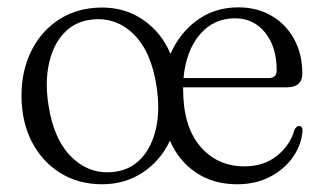

<svg xmlns="http://www.w3.org/2000/svg" viewBox="-20 -478 868 509"><path d="M250.5 -458Q313.5 -458 361.2 -424.2Q409 -390.5 432 -335Q456 -390.5 502.8 -424.5Q549.5 -458.5 612 -458.5Q661.5 -458.5 699.8 -436.2Q738 -414 759.8 -374.2Q781.5 -334.5 781.5 -283Q781.5 -246.5 740 -246.5H465.5Q465.5 -244.5 465.5 -241.5Q465.5 -143 510.8 -90Q556 -37 628 -37Q679.5 -37 714.5 -65.2Q749.5 -93.5 760.5 -133.5Q766 -144 772.5 -144Q782.5 -144 782 -131Q779 -93 756 -60.8Q733 -28.5 695.2 -9Q657.5 10.5 609 10.5Q546 10.5 500 -20.2Q454 -51 430.5 -105Q405.5 -52 358.5 -20.8Q311.5 10.5 250.5 10.5Q188 10.5 139.8 -19.5Q91.5 -49.5 64.2 -102.5Q37 -155.5 37 -224.5Q37 -292 64 -345Q91 -398 139.2 -428Q187.5 -458 250.5 -458ZM603 -429.5Q546 -429.5 509.5 -386.2Q473 -343 466.5 -271H691.5Q713.5 -271 713.5 -291Q713.5 -353.5 683 -391.5Q652.5 -429.5 603 -429.5ZM287 -23Q328 -29 355.5 -59.2Q383 -89.5 393.8 -138.5Q404.5 -187.5 395 -249Q381 -342.5 332.8 -388.8Q284.5 -435 218.5 -425.5Q176.5 -419.5 148.5 -389Q120.5 -358.5 109.8 -309.5Q99 -260.5 108.5 -199.5Q122.5 -106 172 -59.5Q221.5 -13 287 -23Z"/></svg>

Font: Fraunces 72pt Soft Light
Style: Regular
Weight: 300
Version: Version 1.000;[b76b70a41]